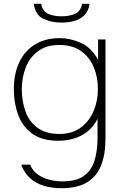

<svg xmlns="http://www.w3.org/2000/svg" viewBox="-20 -735 649 1012"><path d="M303 257Q254 257 212 244.5Q170 232 139 204.5Q108 177 92 133H139Q152 166 179.5 185Q207 204 241 212.5Q275 221 307 221Q383 221 423 191.5Q463 162 478.5 110.5Q494 59 494 -7V-109Q473 -66 439.5 -40.5Q406 -15 367 -4Q328 7 288 7Q202 7 150.5 -30Q99 -67 76 -129Q53 -191 53 -265Q53 -345 81 -405.5Q109 -466 163.5 -500Q218 -534 295 -534Q350 -534 405.5 -509.5Q461 -485 497 -420V-527H536V-6Q536 78 513 136.5Q490 195 439 226Q388 257 303 257ZM294 -29Q360 -29 405 -62Q450 -95 473 -149Q496 -203 496 -265Q496 -329 474 -381.5Q452 -434 407 -466Q362 -498 293 -498Q224 -498 180 -465Q136 -432 115.5 -379Q95 -326 95 -265Q95 -201 114.5 -147Q134 -93 178 -61Q222 -29 294 -29ZM304 -616Q249 -616 207.5 -636.5Q166 -657 158 -715H197Q205 -674 235 -661.5Q265 -649 305 -649Q344 -649 374.5 -661.5Q405 -674 413 -715H452Q447 -677 425 -655Q403 -633 371.5 -624.5Q340 -616 304 -616Z"/></svg>

Font: Onest Thin
Style: Regular
Weight: 250
Designer: Dmitri Voloshin, Andrey Kudryavtsev
Foundry: Dmitri Voloshin, Andrey Kudryavtsev
Version: Version 1.000;gftools[0.9.33]